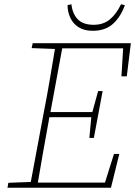

<svg xmlns="http://www.w3.org/2000/svg" viewBox="-20 -878 632 898"><path d="M128 -653 133 -676H592L573 -521H548L556 -652H271L216 -354H412L439 -452H460L419 -233H398L407 -330H211L208 -313Q195 -241 182 -168.5Q169 -96 157 -24H471L513 -158H538L499 0H15L19 -23L124 -27L187 -364Q201 -435 213 -506.5Q225 -578 237 -649ZM414 -734Q373 -734 347 -751Q321 -768 308.5 -795.5Q296 -823 296 -854L314 -858Q319 -813 344 -787.5Q369 -762 418 -762Q463 -762 493.5 -787Q524 -812 546 -858L564 -854Q545 -800 509 -767Q473 -734 414 -734Z"/></svg>

Font: Source Serif 4 SmText ExtraLight
Style: Italic
Weight: 200
Italic angle: -12°
Designer: Frank Grießhammer
Foundry: Adobe
Version: Version 4.005;hotconv 1.1.0;makeotfexe 2.6.0